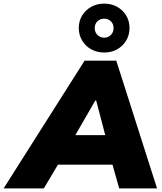

<svg xmlns="http://www.w3.org/2000/svg" viewBox="-94 -1040 893 1060"><path d="M0 0ZM-74 0 373 -705H548L773 0H564L527 -131H226L148 0ZM432 -485 322 -294H487L437 -485ZM481 -750Q442 -750 410 -767.5Q378 -785 359.5 -816Q341 -847 341 -885Q341 -924 359.5 -954.5Q378 -985 410 -1002.5Q442 -1020 481 -1020Q521 -1020 552.5 -1002.5Q584 -985 602.5 -954.5Q621 -924 621 -885Q621 -847 602.5 -816Q584 -785 552.5 -767.5Q521 -750 481 -750ZM481 -832Q503 -832 518 -847Q533 -862 533 -885Q533 -908 518 -922.5Q503 -937 481 -937Q459 -937 444 -922.5Q429 -908 429 -885Q429 -862 444 -847Q459 -832 481 -832Z"/></svg>

Font: Winston Black
Style: Italic
Weight: 900
Italic angle: -9°
Designer: Original fonts by Vernon Adams / Changes by Cristiano Sobral
Foundry: VOriginal fonts by Vernon Adams / Changes by Cristiano Sobral
Version: Version 2.503;July 17, 2020;FontCreator 13.0.0.2655 64-bit